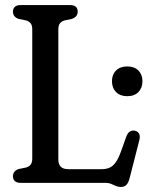

<svg xmlns="http://www.w3.org/2000/svg" viewBox="-20 -720 581 756"><path d="M263.1 -645.6 233.7 -639.5Q221.2 -635.4 215.5 -627.3Q209.7 -619.3 209.7 -604.9V-93Q209.7 -72.8 219.4 -63.4Q229.1 -53.9 248.9 -53.9H379.9Q398.9 -53.9 412.4 -60.2Q425.8 -66.4 436.4 -81.9Q447 -97.4 456.8 -124.8L477.3 -182.3Q483 -197.2 491.8 -202.3Q500.5 -207.4 511.1 -205.3Q523.1 -202.7 527.9 -193.1Q532.6 -183.5 528.6 -168.1L490.7 -19.7Q486 -1 478 7.6Q470 16.2 455.8 16.2Q445.3 16.2 436.3 12.2Q427.3 8.1 417.6 4.1Q407.9 0 395.2 0H60.8Q46.5 0 38.8 -6.8Q31 -13.5 31 -25.9Q31 -46.7 53.3 -54.4L83 -60.5Q95.8 -64.6 101.4 -72.8Q107 -81 107 -95.1V-604.9Q107 -619.3 101.4 -627.3Q95.8 -635.4 83 -639.5L53.3 -645.6Q31 -653.3 31 -674.1Q31 -686.8 38.8 -693.4Q46.5 -700 60.8 -700H256.2Q271 -700 278.5 -693.4Q286 -686.8 286 -674.1Q286 -653.9 263.1 -645.6ZM481 -341.2Q453.2 -341.2 437 -357.5Q420.9 -373.9 420.9 -400.2Q420.9 -426.3 437 -442.4Q453.2 -458.4 481 -458.4Q509 -458.4 525 -442.4Q540.9 -426.3 540.9 -400.2Q540.9 -374 525 -357.6Q509 -341.2 481 -341.2Z"/></svg>

Font: Fraunces 144pt S100 Black
Style: Regular
Weight: 900
Version: Version 1.000